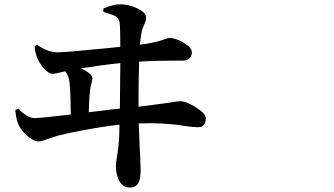

<svg xmlns="http://www.w3.org/2000/svg" viewBox="-20 -801 1540 886"><path d="M579.1 64.5Q548.8 64.5 531.7 36.1Q514.6 7.8 514.6 -39.1Q514.6 -48.8 519.5 -75.2Q527.3 -121.1 529.3 -159.2Q531.2 -194.3 531.2 -225.6Q460 -217.8 365.2 -200.2Q282.2 -184.6 246.1 -174.8Q229.5 -169.9 203.1 -160.2Q170.9 -148.4 159.2 -148.4Q132.8 -148.4 101.6 -177.7Q74.2 -203.1 63.5 -230.5Q53.7 -254.9 50.8 -293.9L65.4 -299.8Q105.5 -255.9 140.6 -255.9Q161.1 -255.9 288.1 -270.5Q300.8 -271.5 306.6 -272.5Q306.6 -355.5 301.8 -411.1Q298.8 -452.1 281.2 -471.7Q277.3 -470.7 271.5 -469.7Q231.4 -460 221.7 -460Q207 -460 186 -481.9Q165 -503.9 154.3 -528.3Q142.6 -551.8 139.6 -587.9L151.4 -594.7Q199.2 -559.6 246.1 -559.6Q286.1 -559.6 499 -581.1Q523.4 -584 535.2 -585Q535.2 -670.9 532.2 -695.3Q530.3 -715.8 511.7 -726.6Q500 -733.4 460 -745.1L457 -746.1V-761.7Q505.9 -782.2 537.1 -781.2Q577.1 -780.3 615.2 -761.7Q654.3 -742.2 654.3 -720.7Q654.3 -706.1 644.5 -685.5Q636.7 -668 633.8 -655.3Q627 -619.1 626 -594.7Q692.4 -602.5 744.1 -621.1Q756.8 -626 760.7 -626Q790 -626 826.2 -604.5Q865.2 -582 865.2 -559.6Q865.2 -543 855 -532.2Q844.7 -521.5 826.2 -521.5Q822.3 -521.5 812.5 -521.5Q699.2 -521.5 622.1 -516.6Q619.1 -440.4 619.1 -308.6Q693.4 -317.4 766.6 -328.1Q800.8 -334 810.5 -334Q838.9 -334 882.8 -306.6Q929.7 -277.3 929.7 -254.9Q929.7 -213.9 892.6 -213.9Q874 -213.9 833 -219.7Q731.4 -236.3 620.1 -231.4Q622.1 -167 624 -134.8Q628.9 -49.8 628.9 -14.6Q628.9 26.4 617.2 45.4Q605.5 64.5 579.1 64.5ZM389.6 -283.2Q409.2 -285.2 448.2 -290Q507.8 -297.9 533.2 -299.8Q535.2 -450.2 535.2 -509.8Q449.2 -501 353.5 -485.4Q406.2 -461.9 406.2 -438.5Q406.2 -429.7 401.4 -413.1Q396.5 -396.5 395.5 -384.8Q391.6 -353.5 389.6 -283.2Z"/></svg>

Font: Bpmf GenYo Min B
Style: B
Weight: 700
Foundry: But Ko
Version: Version 1.320